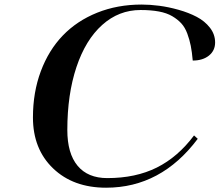

<svg xmlns="http://www.w3.org/2000/svg" viewBox="-20 -830 982 859"><path d="M864.7 -209Q700.7 9.8 454.6 9.8Q307.6 9.8 217.5 -76.7Q127.4 -163.1 127.4 -304.7Q127.4 -417 162.6 -511.2Q197.8 -605.5 261 -671.1Q324.2 -736.8 414.8 -773.2Q505.4 -809.6 613.8 -809.6Q650.9 -809.6 692.4 -804.2Q733.9 -798.8 779.1 -786.1Q824.2 -773.4 860.1 -754.6Q896 -735.8 919.2 -706.1Q942.4 -676.3 942.4 -640.1Q942.4 -603.5 914.8 -581.3Q887.2 -559.1 842.3 -559.1Q838.9 -597.7 833.5 -625Q828.1 -652.3 817.9 -679.9Q807.6 -707.5 791.3 -725.3Q774.9 -743.2 750.5 -757.6Q726.1 -772 690.7 -778.6Q655.3 -785.2 608.9 -785.2Q511.7 -785.2 437.3 -718.5Q362.8 -651.9 322 -529.8Q281.2 -407.7 281.2 -248.5Q281.2 -143.6 327.1 -88.4Q373 -33.2 460 -33.2Q586.9 -33.2 681.4 -80.3Q775.9 -127.4 848.1 -224.1Z"/></svg>

Font: QumpellkaNo12
Style: Regular
Weight: 500
Designer: gluk (gluksza@wp.pl)
Foundry: gluk (gluksza@wp.pl)
Version: Version 00.480